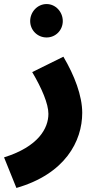

<svg xmlns="http://www.w3.org/2000/svg" viewBox="-54 -697 483 948"><path d="M176 -512C221 -512 256 -548 256 -593C256 -638 221 -677 176 -677C131 -677 95 -638 95 -593C95 -548 131 -512 176 -512ZM27 231C267 162 352 1 352 -140C352 -224 314 -324 259 -417L105 -341C153 -260 185 -184 185 -135C185 -64 136 27 -34 80Z"/></svg>

Font: Noto Sans Arabic SemCond Blk
Style: Regular
Weight: 900
Width: 4
Designer: Monotype Design Team, Nadine Chahine, Nizar Qandah and Khaled Hosny
Foundry: Monotype Imaging Inc.
Version: Version 2.012